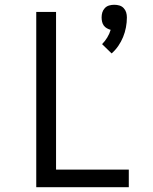

<svg xmlns="http://www.w3.org/2000/svg" viewBox="-20 -785 640 805"><path d="M448 -561 408 -600Q420 -612 429.5 -627.5Q439 -643 444 -660Q436 -662 428 -666.5Q420 -671 415 -678Q410 -685 408 -694Q406 -703 406 -712Q406 -723 409 -733Q412 -743 419.5 -751Q427 -759 437.5 -762Q448 -765 459 -765Q470 -765 480.5 -762Q491 -759 498.5 -751Q506 -743 509 -733Q512 -723 512 -712Q512 -691 508 -670Q504 -649 496 -629.5Q488 -610 476 -592.5Q464 -575 448 -561ZM132 0V-735H215V-74H520V0Z"/></svg>

Font: Iosevka Meiseki Sans
Style: Regular
Weight: 400
Monospace: yes
Designer: Belleve Invis
Foundry: Belleve Invis
Version: Version 11.2.6; ttfautohint (v1.8.4)